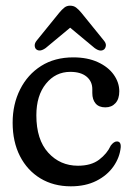

<svg xmlns="http://www.w3.org/2000/svg" viewBox="-20 -646 462 676"><path d="M400 -324.5Q400 -297.5 386.5 -282.8Q373 -268 351 -268Q328 -268 316.5 -281.8Q305 -295.5 305 -318.5V-332Q305 -359.5 284.8 -376.2Q264.5 -393 227.5 -393Q175.5 -393 141.8 -351.2Q108 -309.5 108 -240Q108 -154.5 149.8 -108.5Q191.5 -62.5 254.5 -62.5Q301 -62.5 329 -83.8Q357 -105 370 -133.5Q381 -148 391.5 -148Q406.5 -148 405 -127Q401.5 -91.5 379.5 -60Q357.5 -28.5 319.2 -9.2Q281 10 229.5 10Q168.5 10 122.2 -18Q76 -46 50.2 -96.5Q24.5 -147 24.5 -214Q24.5 -279 50.8 -331.2Q77 -383.5 124.8 -413.8Q172.5 -444 238 -444Q288 -444 324.5 -427.2Q361 -410.5 380.5 -383Q400 -355.5 400 -324.5ZM141 -477Q120 -462 107.5 -472.5Q102.5 -477 102.2 -485.8Q102 -494.5 109.5 -503.5L188.5 -601Q198 -612.5 206.5 -619.2Q215 -626 226.5 -626Q239.5 -626 248.2 -619.2Q257 -612.5 266.5 -601L345.5 -503.5Q353.5 -494 352.8 -485.8Q352 -477.5 347 -472.5Q334 -461.5 313 -477L227 -548.5Z"/></svg>

Font: Fraunces 144pt SuperSoft
Style: Regular
Weight: 400
Version: Version 1.000;[b76b70a41]